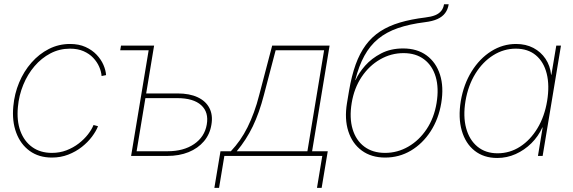

<svg xmlns="http://www.w3.org/2000/svg" viewBox="-20 -748 2747 921"><path d="M229 7.8Q166.5 7.8 122.6 -23.9Q78.6 -55.7 57.9 -111.3Q37.1 -167 43.9 -238.3Q49.3 -298.3 71.8 -352.1Q94.2 -405.8 130.9 -447.5Q167.5 -489.3 214.6 -513.2Q261.7 -537.1 315.9 -537.1Q358.4 -537.1 390.1 -522.7Q421.9 -508.3 443.4 -485.6Q464.8 -462.9 476.1 -437Q487.3 -411.1 488.8 -387.7L467.3 -383.3Q465.8 -404.8 455.8 -427.7Q445.8 -450.7 427.2 -470.5Q408.7 -490.2 380.9 -502.4Q353 -514.6 315.9 -514.6Q265.1 -514.6 221.9 -491.9Q178.7 -469.2 145.5 -430.4Q112.3 -391.6 91.6 -341.1Q70.8 -290.5 65.9 -234.9Q59.6 -169.4 77.6 -119.9Q95.7 -70.3 134.5 -42.5Q173.3 -14.6 229 -14.6Q266.6 -14.6 299.1 -27.1Q331.5 -39.6 357.7 -59.8Q383.8 -80.1 401.9 -103.3Q419.9 -126.5 428.7 -148.4L450.2 -142.6Q440.9 -118.7 421.1 -92.3Q401.4 -65.9 372.6 -43.2Q343.8 -20.5 307.4 -6.3Q271 7.8 229 7.8Z M556.6 -506.8 560.5 -529.3H708L704.1 -506.8ZM671.4 -299.8H831.5Q889.2 -299.8 928.2 -281.5Q967.3 -263.2 984.6 -229.5Q1002 -195.8 994.1 -149.9Q986.8 -104 958.3 -70.3Q929.7 -36.6 884.8 -18.3Q839.8 0 782.2 0H608.9L696.8 -529.3H719.2L635.3 -22.5H783.7Q860.8 -22.5 911.1 -56.9Q961.4 -91.3 971.7 -149.9Q982.4 -209.5 945.1 -243.4Q907.7 -277.3 830.1 -277.3H667.5Z M1008.3 153.3 1037.6 -22.5H1087.4Q1110.8 -47.4 1130.9 -75.9Q1150.9 -104.5 1167.5 -137.9Q1184.1 -171.4 1198.2 -210Q1212.4 -248.5 1223.6 -293L1285.6 -529.3H1561L1477.1 -22.5H1552.2L1522.9 153.3H1500.5L1525.9 0H1056.2L1030.8 153.3ZM1115.7 -22.5H1454.6L1534.7 -506.8H1302.2L1246.1 -293Q1223.6 -206.1 1192.6 -141.8Q1161.6 -77.6 1115.7 -22.5Z M1827.6 7.8Q1761.2 7.8 1715.6 -25.6Q1669.9 -59.1 1650.9 -118.2Q1631.8 -177.2 1644.5 -253.9L1654.3 -312.5Q1666.5 -384.3 1686 -438.5Q1705.6 -492.7 1734.6 -532Q1763.7 -571.3 1804.2 -597.7Q1844.7 -624 1898.2 -639.9Q1951.7 -655.8 2020 -664.1Q2048.8 -667.5 2067.4 -675Q2085.9 -682.6 2096.4 -695.6Q2106.9 -708.5 2109.9 -727.5H2132.3Q2128.4 -702.6 2115.2 -685.1Q2102.1 -667.5 2078.4 -656.7Q2054.7 -646 2018.6 -641.6Q1943.8 -632.3 1888.4 -613Q1833 -593.8 1793.7 -561.3Q1754.4 -528.8 1727.8 -480.2Q1701.2 -431.6 1684.1 -363.8H1685.5Q1700.7 -397.9 1731.4 -432.9Q1762.2 -467.8 1808.1 -491.7Q1854 -515.6 1913.6 -515.6Q1981 -515.6 2026.4 -482.2Q2071.8 -448.7 2090.6 -389.9Q2109.4 -331.1 2096.7 -253.9Q2084 -177.2 2045.7 -118.2Q2007.3 -59.1 1951.2 -25.6Q1895 7.8 1827.6 7.8ZM1827.1 -14.6Q1886.7 -14.6 1938.7 -44.7Q1990.7 -74.7 2026.6 -128.7Q2062.5 -182.6 2074.2 -253.9Q2085.9 -325.2 2070.1 -379.2Q2054.2 -433.1 2014.6 -463.1Q1975.1 -493.2 1915.5 -493.2Q1856 -493.2 1803.5 -463.1Q1751 -433.1 1714.8 -379.2Q1678.7 -325.2 1667 -253.9Q1655.3 -182.6 1671.4 -128.7Q1687.5 -74.7 1727.5 -44.7Q1767.6 -14.6 1827.1 -14.6Z M2365.2 9.8Q2300.8 9.8 2256.8 -24.9Q2212.9 -59.6 2195.1 -121.3Q2177.2 -183.1 2190.4 -263.7Q2204.1 -343.8 2242.4 -405.5Q2280.8 -467.3 2336.2 -502.2Q2391.6 -537.1 2455.6 -537.1Q2502.4 -537.1 2538.6 -518.1Q2574.7 -499 2596.9 -465.8Q2619.1 -432.6 2623.5 -389.6H2625L2648.4 -529.3H2670.9L2583 0H2560.5L2583 -136.7H2581.5Q2562.5 -94.2 2529.1 -61Q2495.6 -27.8 2453.6 -9Q2411.6 9.8 2365.2 9.8ZM2366.7 -12.7Q2425.8 -12.7 2475.1 -44.7Q2524.4 -76.7 2558.3 -133.1Q2592.3 -189.5 2604.5 -263.7Q2616.7 -338.4 2602.5 -394.8Q2588.4 -451.2 2550.5 -482.9Q2512.7 -514.6 2454.1 -514.6Q2396.5 -514.6 2345.9 -482.9Q2295.4 -451.2 2260.5 -394.8Q2225.6 -338.4 2212.9 -263.7Q2200.7 -189.5 2216.1 -133.1Q2231.4 -76.7 2270.3 -44.7Q2309.1 -12.7 2366.7 -12.7Z"/></svg>

Font: Inter 24pt Thin
Style: Italic
Weight: 250
Italic angle: -9.3988°
Version: Version 4.001;git-66647c0bb